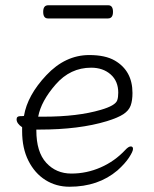

<svg xmlns="http://www.w3.org/2000/svg" viewBox="-20 -693 583 729"><path d="M390 -623H162Q144 -623 144 -648Q144 -673 163 -673H391Q409 -673 409 -648Q409 -623 390 -623ZM118 -201V-198Q118 -116 155.5 -75Q193 -34 251 -34Q309 -34 362.5 -57.5Q416 -81 456 -124Q468 -137 476.5 -137Q485 -137 485 -127.5Q485 -118 470 -95Q455 -72 426 -46Q353 16 244 16Q193 16 152.5 -9.5Q112 -35 88 -82.5Q64 -130 64 -195V-210Q43 -224 43 -240Q43 -252 57 -252Q71 -252 71 -253Q84 -331 156 -407.5Q228 -484 319 -484Q380 -484 416 -463Q483 -424 483 -340Q483 -311 476 -292Q469 -273 448.5 -259.5Q428 -246 386 -233Q281 -201 130 -201ZM146 -250Q275 -250 363 -276Q418 -292 425 -312Q429 -323 429 -341Q429 -385 400 -410.5Q371 -436 326 -436Q247 -436 191.5 -372.5Q136 -309 125 -250Z"/></svg>

Font: LXGW WenKai Lite Light
Style: Regular
Weight: 300
Designer: LXGW / Fontworks Inc.
Foundry: LXGW / Fontworks Inc.
Version: Version 1.511; March 25, 2025